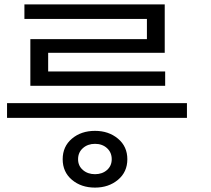

<svg xmlns="http://www.w3.org/2000/svg" viewBox="-20 -771 960 873"><path d="M412 82Q349 82 307 46.5Q265 11 265 -47Q265 -105 307 -140.5Q349 -176 412 -176Q474 -176 516.5 -140.5Q559 -105 559 -47Q559 11 516.5 46.5Q474 82 412 82ZM412 21Q445 21 466.5 2Q488 -17 488 -47Q488 -78 466.5 -97.5Q445 -117 412 -117Q379 -117 357 -97.5Q335 -78 335 -47Q335 -17 357 2Q379 21 412 21ZM830 -235H12V-302H830ZM731 -381H118V-593H648V-707H729V-531H199V-446H731ZM729 -685H91V-751H729Z"/></svg>

Font: lkorean85
Style: Book
Weight: 400
Designer: Jelle Bosma - Monotype Design Team
Foundry: Monotype Imaging Inc.
Version: Version 2.003